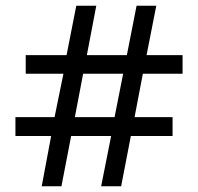

<svg xmlns="http://www.w3.org/2000/svg" viewBox="-20 -652 693 672"><path d="M159 -176H34V-242H171L202 -394H70V-459H213L247 -632H317L284 -459H424L458 -632H527L493 -459H619V-394H480L451 -242H584V-176H438L404 0H334L369 -176H229L195 0H126ZM381 -242 411 -394H271L242 -242Z"/></svg>

Font: hexhindi15
Style: Regular
Weight: 400
Designer: Jelle Bosma - Monotype Design Team
Foundry: Monotype Imaging Inc.
Version: Version 2.006